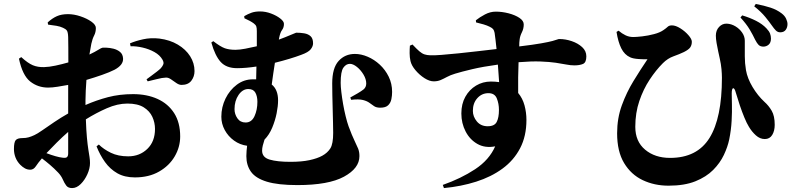

<svg xmlns="http://www.w3.org/2000/svg" viewBox="-20 -875 4040 975"><path d="M326.2 -96.2V-205.1Q296.9 -179.7 267.6 -150.4Q238.3 -121.1 215.8 -97.2Q240.2 -87.9 261.7 -81.8Q283.2 -75.7 297.9 -74.2Q314 -71.8 320.1 -77.1Q326.2 -82.5 326.2 -96.2ZM414.1 -366.2V-341.8Q469.7 -366.2 528.3 -381.6Q586.9 -397 655.8 -397Q726.1 -397 780 -372.6Q834 -348.1 864.5 -300.3Q895 -252.4 895 -182.1Q895 -128.4 867.2 -80.8Q839.4 -33.2 787.8 -3.7Q736.3 25.9 665 25.9Q612.8 25.9 575.9 4.9Q539.1 -16.1 513.4 -51.8Q487.8 -87.4 470.2 -131.8L481.9 -141.1Q505.9 -117.2 543 -99.1Q580.1 -81.1 630.9 -81.1Q689 -81.1 728 -118.7Q767.1 -156.2 767.1 -220.2Q767.1 -252 753.7 -281.5Q740.2 -311 709.7 -330.1Q679.2 -349.1 627 -349.1Q576.7 -349.1 522.2 -325.2Q467.8 -301.3 416 -269Q418 -212.4 421.4 -176Q424.8 -139.6 428.5 -116.5Q432.1 -93.3 434.6 -77.6Q437 -62 437 -46.9Q437 -20 423.8 9.5Q410.6 39.1 389.9 59.6Q369.1 80.1 346.2 80.1Q325.7 80.1 316.2 67.1Q306.6 54.2 298.8 36.1Q291 18.1 275.9 2Q254.4 -20.5 233.4 -38.3Q212.4 -56.2 192.9 -70.8Q173.3 -47.9 161.9 -30.5Q150.4 -13.2 133.8 -13.2Q119.1 -13.2 106.7 -20Q94.2 -26.9 83 -38.1Q66.4 -55.2 58.6 -75.7Q50.8 -96.2 50.8 -118.2Q50.8 -153.3 60.1 -163.6Q69.3 -173.8 94.2 -173.8Q111.3 -173.8 125.2 -177.7Q139.2 -181.6 154.8 -189Q168.9 -195.3 195.6 -213.9Q222.2 -232.4 256.1 -255.4Q290 -278.3 326.2 -298.8V-389.2V-443.8Q299.8 -439 272.5 -434.6Q245.1 -430.2 224.1 -430.2Q172.4 -430.2 133.3 -461.2Q94.2 -492.2 76.2 -577.1L87.9 -585Q121.6 -554.2 146.7 -543.7Q171.9 -533.2 204.1 -534.2Q228.5 -534.7 261.7 -541.7Q294.9 -548.8 327.1 -558.1Q327.1 -598.6 326.9 -633.5Q326.7 -668.5 326.2 -687Q325.2 -712.4 319.3 -720.2Q313.5 -728 299.8 -733.9Q285.6 -740.7 266.8 -743.9Q248 -747.1 224.1 -750L222.2 -761.2Q245.1 -782.2 268.6 -792.7Q292 -803.2 325.2 -803.2Q355.5 -803.2 388.4 -792.2Q421.4 -781.2 444.1 -765.1Q466.8 -749 466.8 -732.9Q466.8 -711.4 458 -694.6Q449.2 -677.7 443.8 -652.8Q441.9 -642.6 439.5 -628.4Q437 -614.3 434.1 -598.1Q463.9 -612.3 479.5 -622.3Q495.1 -632.3 501 -632.8Q504.9 -633.3 521 -632.8Q537.1 -632.3 556.2 -627.7Q575.2 -623 589.6 -611.3Q604 -599.6 605 -577.1Q606.4 -544.9 562 -521Q537.1 -508.3 498 -494.6Q459 -481 418.9 -469.2Q417 -441.4 415.5 -415Q414.1 -388.7 414.1 -366.2ZM643.1 -640.1 640.1 -654.8Q668 -667 706.8 -675.5Q745.6 -684.1 789.1 -679.2Q842.8 -672.4 883.1 -648.4Q923.3 -624.5 945.6 -589.4Q967.8 -554.2 967.8 -514.2Q967.8 -486.3 951.7 -465.1Q935.5 -443.8 901.9 -443.8Q889.2 -443.8 875.5 -453.4Q861.8 -462.9 848.4 -472.2Q835 -481.4 823.2 -481Q804.2 -480.5 776.1 -473.1Q748 -465.8 730 -461.9L724.1 -472.2Q733.4 -479 748.3 -490Q763.2 -501 777.1 -511.7Q791 -522.5 796.9 -528.8Q806.6 -540 809.6 -549.3Q812.5 -558.6 805.2 -571.8Q792 -595.2 764.4 -610.6Q736.8 -626 704.1 -633.5Q671.4 -641.1 643.1 -640.1Z M1170.9 -320.8Q1170.9 -295.4 1185.5 -274.2Q1200.2 -252.9 1227.1 -252.9Q1257.8 -252.9 1272.5 -285.2Q1287.1 -317.4 1287.1 -357.9Q1287.1 -385.7 1276.9 -404.3Q1266.6 -422.9 1241.2 -422.9Q1211.9 -422.9 1191.4 -392.8Q1170.9 -362.8 1170.9 -320.8ZM1397.9 -684.1 1396 -673.8Q1429.2 -686 1455.8 -697.5Q1482.4 -709 1483.9 -709Q1504.9 -709 1524.7 -705.8Q1544.4 -702.6 1557.1 -691.2Q1569.8 -679.7 1569.8 -654.8Q1569.8 -640.1 1557.9 -624.8Q1545.9 -609.4 1508.8 -596.2Q1484.4 -586.9 1449.7 -576.4Q1415 -565.9 1376 -556.2Q1371.6 -529.8 1367.7 -501.7Q1363.8 -473.6 1359.9 -445.8Q1392.1 -419.9 1392.1 -365.2Q1392.1 -336.9 1384.8 -299.8Q1377.4 -262.7 1362.3 -226.6Q1347.2 -190.4 1323.2 -166Q1317.9 -150.4 1314.5 -136.2Q1311 -122.1 1311 -109.9Q1311 -75.7 1349.6 -64.5Q1388.2 -53.2 1455.1 -53.2Q1512.2 -53.2 1551.8 -61.8Q1591.3 -70.3 1616.2 -84Q1643.6 -99.1 1657.7 -121.8Q1671.9 -144.5 1671.9 -200.2Q1671.9 -220.7 1671.1 -252.4Q1670.4 -284.2 1669.4 -320.6Q1668.5 -356.9 1667.7 -391.1Q1667 -425.3 1667 -451.2Q1667 -529.8 1699.5 -565.4Q1731.9 -601.1 1782.2 -601.1Q1814 -601.1 1847.2 -586.9Q1880.4 -572.8 1908.4 -546.9Q1936.5 -521 1953.9 -485.6Q1971.2 -450.2 1971.2 -408.2Q1971.2 -390.1 1967.5 -371.6Q1963.9 -353 1951.2 -340.6Q1938.5 -328.1 1911.1 -328.1Q1891.6 -328.1 1880.1 -335.7Q1868.7 -343.3 1856.4 -352.5Q1844.2 -361.8 1823 -367.2Q1801.8 -372.6 1763.2 -368.2L1758.8 -379.9Q1776.9 -389.6 1795.9 -400.9Q1814.9 -412.1 1826.2 -420.9Q1839.8 -432.1 1839.8 -451.2Q1839.8 -473.1 1825.9 -496.3Q1812 -519.5 1792.5 -535.2Q1772.9 -550.8 1756.8 -550.8Q1737.3 -550.8 1723.6 -531.2Q1710 -511.7 1710 -454.1Q1710 -436 1713.4 -407.2Q1716.8 -378.4 1722.4 -346.2Q1728 -314 1735.4 -284.2Q1742.7 -254.4 1750 -233.9Q1767.6 -186.5 1779.8 -161.6Q1792 -136.7 1798.6 -120.4Q1805.2 -104 1805.2 -82Q1805.2 -20.5 1726.8 22.2Q1648.4 64.9 1490.2 64.9Q1391.6 64.9 1335 47.6Q1278.3 30.3 1254.6 -2.7Q1231 -35.6 1231 -82Q1231 -96.2 1232.2 -109.1Q1233.4 -122.1 1234.9 -134.8Q1198.2 -139.6 1168.5 -161.1Q1138.7 -182.6 1121.3 -214.6Q1104 -246.6 1104 -282.2Q1104 -331.1 1125.2 -374.5Q1146.5 -418 1182.9 -445.1Q1219.2 -472.2 1264.2 -472.2Q1268.6 -472.2 1272.5 -472.2Q1276.4 -472.2 1280.8 -472.2L1282.2 -537.1Q1256.3 -533.2 1231.7 -531Q1207 -528.8 1184.1 -528.8Q1129.4 -528.8 1100.6 -560.5Q1071.8 -592.3 1053.2 -659.2L1063 -666Q1099.1 -638.2 1121.3 -630.1Q1143.6 -622.1 1175.8 -622.1Q1196.3 -622.1 1225.6 -627.7Q1254.9 -633.3 1284.2 -640.1V-716.8Q1284.2 -732.9 1281.5 -740.7Q1278.8 -748.5 1269 -755.9Q1252 -768.6 1221.2 -782.2L1220.2 -793Q1238.8 -803.7 1256.8 -810.3Q1274.9 -816.9 1300.8 -816.9Q1328.6 -816.9 1356.4 -806.4Q1384.3 -795.9 1403.1 -781.2Q1421.9 -766.6 1421.9 -753.9Q1421.9 -735.4 1412.6 -723.1Q1403.3 -710.9 1397.9 -684.1Z M2456.5 -233.9Q2491.2 -233.9 2502.4 -255.9Q2513.7 -277.8 2513.7 -316.9Q2513.7 -348.6 2502.9 -375.2Q2492.2 -401.9 2460.4 -401.9Q2426.8 -401.9 2404.1 -376.7Q2381.3 -351.6 2381.3 -312Q2381.3 -282.7 2401.6 -258.3Q2421.9 -233.9 2456.5 -233.9ZM2397.5 -761.2 2396.5 -772Q2416 -787.6 2442.9 -801.8Q2469.7 -815.9 2497.6 -815.9Q2529.8 -815.9 2562.7 -807.4Q2595.7 -798.8 2617.7 -784.2Q2639.6 -769.5 2639.6 -751Q2639.6 -729.5 2630.1 -710.7Q2620.6 -691.9 2618.7 -673.8Q2617.7 -668 2617.2 -659.2Q2616.7 -650.4 2616.7 -639.2Q2689 -647.9 2728.5 -655Q2768.1 -662.1 2785.9 -667Q2803.7 -671.9 2809.6 -674.3Q2815.4 -676.8 2820.3 -676.8Q2852.1 -676.8 2883.5 -666Q2915 -655.3 2936.3 -635.7Q2957.5 -616.2 2957.5 -588.9Q2957.5 -557.6 2940.4 -550.3Q2923.3 -543 2896.5 -543Q2877.4 -543 2855.2 -547.4Q2833 -551.8 2801.8 -556.4Q2770.5 -561 2725.1 -562.7Q2679.7 -564.5 2613.3 -559.1Q2611.8 -522.5 2611.3 -481.9Q2610.8 -441.4 2611.3 -402.8Q2633.8 -376 2643.6 -339.8Q2653.3 -303.7 2653.3 -266.1Q2653.3 -183.6 2621.1 -122.1Q2588.9 -60.5 2531.5 -18.6Q2474.1 23.4 2397.9 47.6Q2321.8 71.8 2234.4 80.1L2228.5 64Q2320.8 31.7 2392.6 -15.6Q2464.4 -63 2494.6 -131.8Q2443.4 -122.1 2404.8 -143.8Q2366.2 -165.5 2344.5 -207.3Q2322.8 -249 2322.8 -298.8Q2322.8 -347.2 2343 -383.5Q2363.3 -419.9 2397.5 -440.4Q2431.6 -460.9 2472.7 -460.9Q2495.1 -460.9 2514.6 -458Q2513.2 -476.1 2511.7 -499.3Q2510.3 -522.5 2508.3 -546.9Q2432.6 -536.6 2377.9 -523.7Q2323.2 -510.7 2291.5 -501Q2267.1 -493.7 2250 -484.4Q2232.9 -475.1 2217.5 -468.5Q2202.1 -461.9 2182.6 -461.9Q2161.1 -461.9 2135.7 -478Q2110.4 -494.1 2090.1 -518.1Q2069.8 -542 2064.5 -564.9Q2060.1 -584 2060.1 -605Q2060.1 -626 2061.5 -643.1L2074.7 -648.9Q2095.7 -626.5 2109.4 -614.7Q2123 -603 2135.5 -598.9Q2147.9 -594.7 2165.5 -594.2Q2182.6 -593.3 2221.2 -596.2Q2259.8 -599.1 2308.8 -604.2Q2357.9 -609.4 2408.7 -615.2Q2459.5 -621.1 2501.5 -626Q2499 -651.4 2496.3 -672.9Q2493.7 -694.3 2491.7 -708Q2489.3 -720.2 2484.4 -726.6Q2479.5 -732.9 2467.3 -738.8Q2454.1 -745.6 2436 -751Q2418 -756.3 2397.5 -761.2Z M3856 -638.2Q3840.8 -638.7 3832.5 -646.7Q3824.2 -654.8 3814.9 -672.9Q3803.7 -696.8 3787.1 -724.9Q3770.5 -752.9 3740.2 -786.1L3749 -796.9Q3787.1 -785.6 3819.3 -769.3Q3851.6 -752.9 3872.1 -731Q3885.7 -716.8 3890.4 -704.6Q3895 -692.4 3895 -679.2Q3895 -658.2 3883.3 -648.2Q3871.6 -638.2 3856 -638.2ZM3941.9 -710.9Q3929.2 -710.9 3919.9 -720.2Q3910.6 -729.5 3899.9 -745.1Q3888.2 -762.2 3866.5 -788.8Q3844.7 -815.4 3810.1 -842.8L3817.9 -855Q3860.8 -846.7 3892.8 -836.2Q3924.8 -825.7 3949.2 -807.1Q3965.3 -794.9 3972.2 -779.5Q3979 -764.2 3979 -752.9Q3979 -735.8 3970 -723.4Q3960.9 -710.9 3941.9 -710.9ZM3180.2 -584Q3151.4 -596.7 3135 -629.4Q3118.7 -662.1 3110.8 -712.9L3121.1 -719.2Q3138.2 -704.6 3156.5 -695.8Q3174.8 -687 3195.8 -687Q3211.9 -687 3241.5 -690.4Q3271 -693.8 3301 -701.7Q3331.1 -709.5 3349.1 -722.2Q3363.3 -731.9 3370.6 -739Q3377.9 -746.1 3392.1 -746.1Q3411.1 -746.1 3434.8 -731.2Q3458.5 -716.3 3475.8 -696.5Q3493.2 -676.8 3493.2 -663.1Q3493.2 -646.5 3485.4 -634.8Q3477.5 -623 3453.1 -610.8Q3429.7 -599.6 3400.1 -589.1Q3370.6 -578.6 3346.2 -554.2Q3311 -519 3279.1 -470.7Q3247.1 -422.4 3226.6 -362.1Q3206.1 -301.8 3206.1 -231Q3206.1 -156.7 3255.9 -115Q3305.7 -73.2 3382.8 -73.2Q3520 -73.2 3583 -174.6Q3646 -275.9 3646 -480Q3646 -498.5 3643.8 -523.7Q3641.6 -548.8 3634.8 -579.1Q3631.8 -592.8 3627.2 -613.8Q3622.6 -634.8 3618.9 -656.5Q3615.2 -678.2 3615.2 -693.8Q3615.2 -721.2 3631.8 -738.5Q3648.4 -755.9 3670.9 -754.9Q3693.8 -753.9 3714.8 -741.2Q3735.8 -728.5 3749 -709Q3762.2 -689.5 3762.2 -668Q3762.2 -623.5 3762.2 -588.9Q3762.2 -554.2 3768.1 -519Q3775.4 -477.1 3801.5 -433.3Q3827.6 -389.6 3861.8 -357.9Q3883.8 -338.4 3898.9 -312.3Q3914.1 -286.1 3914.1 -241.2Q3914.1 -210.4 3901.4 -189.7Q3888.7 -168.9 3863.8 -168.9Q3839.4 -168.9 3818.6 -187.5Q3797.9 -206.1 3783.2 -231Q3772 -249 3760 -278.1Q3748 -307.1 3736.8 -340.3Q3725.6 -373.5 3716.8 -403.8Q3710.4 -428.2 3703.1 -426.8Q3695.8 -425.3 3695.8 -399.9Q3695.8 -380.9 3696.8 -344.5Q3697.8 -308.1 3695.3 -261.7Q3692.9 -215.3 3683.1 -167Q3675.3 -129.4 3656 -88.4Q3636.7 -47.4 3601.6 -12Q3566.4 23.4 3511 45.7Q3455.6 67.9 3375 67.9Q3303.2 67.9 3243.9 39.8Q3184.6 11.7 3149.2 -47.1Q3113.8 -106 3113.8 -198.2Q3113.8 -274.4 3137.7 -340.1Q3161.6 -405.8 3197 -463.6Q3232.4 -521.5 3268.1 -574.2Q3252.4 -573.2 3223.6 -575.2Q3194.8 -577.1 3180.2 -584Z"/></svg>

Font: Source Han Serif JP Heavy
Style: Regular
Weight: 900
Designer: Ryoko NISHIZUKA  (kana & ideographs); Frank Grießhammer (Latin, Greek & Cyrillic); Wenlong ZHANG  (bopomofo); Sandoll Co
Foundry: Adobe Systems Incorporated
Version: Version 1.001;PS 1.001;hotconv 16.6.54;makeotf.lib2.5.65590